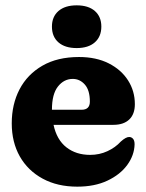

<svg xmlns="http://www.w3.org/2000/svg" viewBox="-20 -687 548 719"><path d="M485 -297Q485 -259.5 464 -239.5Q443 -219.5 404.5 -219.5H180.5Q192.5 -163.5 228.8 -135.2Q265 -107 317.5 -107Q352.5 -107 382.2 -120.8Q412 -134.5 432.5 -157Q452 -174.5 464 -174Q472 -174 478 -167.5Q484 -161 484 -146.5Q483 -105.5 456.5 -69.2Q430 -33 382.2 -10.5Q334.5 12 269.5 12Q195 12 139.8 -18Q84.5 -48 54.2 -101.2Q24 -154.5 24 -225Q24 -296.5 53.2 -352.5Q82.5 -408.5 138.8 -441Q195 -473.5 276 -473.5Q340 -473.5 387 -449.8Q434 -426 459.5 -386Q485 -346 485 -297ZM252.5 -391.5Q219.5 -391.5 197 -363Q174.5 -334.5 174.5 -276.5V-276H285.5Q316.5 -276 316.5 -306.5Q316.5 -349 297.8 -370.2Q279 -391.5 252.5 -391.5ZM267 -507Q223.5 -507 199 -528.2Q174.5 -549.5 174.5 -587.5Q174.5 -624.5 199 -645.8Q223.5 -667 267 -667Q311 -667 335.2 -645.8Q359.5 -624.5 359.5 -587.5Q359.5 -550 335.2 -528.5Q311 -507 267 -507Z"/></svg>

Font: Fraunces 72pt S100
Style: Bold
Weight: 700
Version: Version 1.000; ttfautohint (v1.8.3)